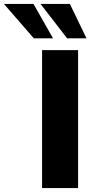

<svg xmlns="http://www.w3.org/2000/svg" viewBox="-151 -961 483 981"><path d="M64 0V-705H248V0ZM192 -765 56 -941H206L291 -765ZM22 -765 -131 -941H20L120 -765Z"/></svg>

Font: Nunito Sans 12pt Black
Style: Regular
Weight: 900
Designer: Vernon Adams
Foundry: Vernon Adams
Version: Version 3.101;gftools[0.9.27]